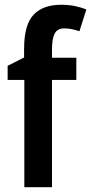

<svg xmlns="http://www.w3.org/2000/svg" viewBox="-20 -785 382 805"><path d="M300 -450H198V0H82V-450H12V-509L81 -544V-580Q81 -681 120.5 -723Q160 -765 236 -765Q268 -765 294.5 -759.5Q321 -754 342 -745L313 -654Q298 -659 282.5 -662.5Q267 -666 249 -666Q221 -666 209.5 -644.5Q198 -623 198 -579V-543H300Z"/></svg>

Font: Noto Sans Malayalam Condensed SemiBold
Style: Regular
Weight: 600
Width: 3
Designer: Jelle Bosma - Monotype Design Team
Foundry: Monotype Imaging Inc.
Version: Version 2.104; ttfautohint (v1.8.4.7-5d5b)